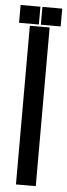

<svg xmlns="http://www.w3.org/2000/svg" viewBox="-96 -816 295 844"><g transform="rotate(5 52.0 -394.0)"><path d="M95.7 -700.2V0H8.3V-700.2ZM47.4 -709H-40V-787.6H47.4ZM143.6 -709H56.2V-787.6H143.6Z"/></g></svg>

Font: Silence
Style: Regular
Weight: 400
Designer: Lilo Joris
Foundry: Lilo Joris
Version: Version 1.035;Fontself Maker 3.5.7